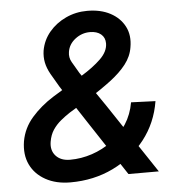

<svg xmlns="http://www.w3.org/2000/svg" viewBox="-52 -762 749 825"><g transform="rotate(-5 322.5 -350.0)"><path d="M219 14Q157 14 112 -11Q67 -36 46.5 -79Q26 -122 35 -179Q45 -236 84 -280.5Q123 -325 177 -359L306 -438Q357 -469 390 -501Q423 -533 423 -568Q423 -593 405.5 -607.5Q388 -622 358 -622Q323 -622 294.5 -600Q266 -578 261 -545Q257 -521 269 -500.5Q281 -480 298 -451L402 -299L601 0H470L314 -237L208 -399Q188 -432 173.5 -458Q159 -484 154 -508.5Q149 -533 153 -560Q161 -605 190 -639.5Q219 -674 262 -694Q305 -714 354 -714Q412 -714 453.5 -692Q495 -670 515 -631.5Q535 -593 526 -542Q520 -503 494 -469.5Q468 -436 425 -403.5Q382 -371 324 -335L242 -285Q222 -272 202 -255.5Q182 -239 168 -218Q154 -197 149 -167Q143 -130 164.5 -106.5Q186 -83 226 -83Q274 -83 320.5 -98.5Q367 -114 406.5 -143Q446 -172 472.5 -213Q499 -254 508 -306L613 -302Q598 -209 542.5 -138Q487 -67 403.5 -26.5Q320 14 219 14Z"/></g></svg>

Font: Figtree Light SemiBold
Style: Italic
Weight: 600
Italic angle: -9.5°
Version: Version 2.001;gftools[0.9.30]